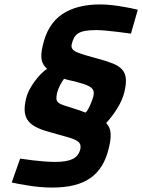

<svg xmlns="http://www.w3.org/2000/svg" viewBox="-20 -658 643 868"><path d="M572 -506Q540 -510 511 -514Q486 -517 459.5 -519.5Q433 -522 415 -522Q385 -522 365.5 -518.5Q346 -515 334 -507.5Q322 -500 315 -487.5Q308 -475 304 -457Q299 -434 327.5 -422Q356 -410 425 -392Q466 -381 492.5 -370Q519 -359 533 -342.5Q547 -326 549 -302Q551 -278 542 -241Q534 -207 511 -169.5Q488 -132 460 -102Q467 -94 472 -85Q477 -76 479 -64Q481 -52 480 -35Q479 -18 473 7Q462 56 441 90.5Q420 125 388.5 147Q357 169 314 179.5Q271 190 214 190Q188 190 156 187Q124 184 97 179Q64 174 33 167L71 59Q101 63 130 67Q155 70 182 72Q209 74 230 74Q281 74 308 61Q335 48 343 17Q346 2 341.5 -7.5Q337 -17 322.5 -24.5Q308 -32 282.5 -39Q257 -46 218 -57Q179 -67 152 -79Q125 -91 110 -108.5Q95 -126 92 -151Q89 -176 98 -213Q102 -231 112 -250.5Q122 -270 135.5 -288.5Q149 -307 164 -322.5Q179 -338 193 -347Q174 -363 168.5 -386.5Q163 -410 174 -455Q196 -550 261.5 -594Q327 -638 433 -638Q459 -638 489 -634.5Q519 -631 545 -626Q575 -621 603 -614ZM335 -285Q319 -290 301.5 -293.5Q284 -297 270 -302Q262 -293 252 -273.5Q242 -254 238 -238Q235 -223 235 -213.5Q235 -204 240.5 -197.5Q246 -191 256.5 -186.5Q267 -182 284 -177Q310 -169 330.5 -162Q351 -155 367 -149Q377 -159 387 -181.5Q397 -204 402 -222Q405 -234 403.5 -243Q402 -252 394.5 -259.5Q387 -267 372.5 -273Q358 -279 335 -285Z"/></svg>

Font: Panefresco 999wt
Style: Italic
Weight: 900
Version: Version 1.001